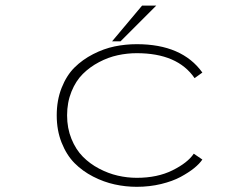

<svg xmlns="http://www.w3.org/2000/svg" viewBox="-20 -674 890 704"><path d="M391 -522.5 501 -653.5H553L422 -522.5ZM722 -89Q711.5 -73.5 691.8 -57.5Q672 -41.5 642.5 -25.5Q613 -9.5 570.5 0.8Q528 11 481.5 11Q440.5 11 400.5 2.2Q360.5 -6.5 321.5 -26.5Q282.5 -46.5 253.2 -76Q224 -105.5 206 -150.8Q188 -196 188 -251Q188 -306.5 206 -352Q224 -397.5 253.2 -426.5Q282.5 -455.5 321.5 -475.5Q360.5 -495.5 400.2 -503.8Q440 -512 481.5 -512Q647.5 -512 722 -408L693.5 -387.5Q631 -479 481.5 -479Q446.5 -479 411.8 -471.5Q377 -464 343.2 -446.2Q309.5 -428.5 283.8 -403Q258 -377.5 242 -338Q226 -298.5 226 -251Q226 -204 242 -164.8Q258 -125.5 283.8 -99.5Q309.5 -73.5 343.2 -55.8Q377 -38 411.8 -30Q446.5 -22 481.5 -22Q557 -22 612.5 -49.5Q668 -77 690.5 -110.5Z"/></svg>

Font: League Mono Wide Thin
Style: Regular
Weight: 100
Width: 8
Designer: Tyler Finck
Foundry: The League of Moveable Type / Tyler Finck
Version: Version 2.210